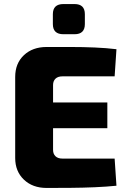

<svg xmlns="http://www.w3.org/2000/svg" viewBox="-20 -925 628 948"><path d="M210 -693Q268 -693 328.5 -693Q389 -693 447.5 -690.5Q506 -688 555 -682L546 -548H288Q266 -548 254 -536.5Q242 -525 242 -505V-185Q242 -165 254 -153.5Q266 -142 288 -142H546L555 -8Q506 -3 447.5 -0.5Q389 2 328.5 2.5Q268 3 210 3Q141 3 98 -38Q55 -79 55 -145V-545Q55 -612 98 -652.5Q141 -693 210 -693ZM73 -419H510V-292H73ZM348 -905Q399 -905 399 -855V-806Q399 -756 348 -756H293Q241 -756 241 -806V-855Q241 -905 293 -905Z"/></svg>

Font: Exo 2 ExtraBold
Style: Regular
Weight: 800
Designer: Natanael Gama
Foundry: Natanael Gama
Version: Version 2.010